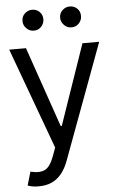

<svg xmlns="http://www.w3.org/2000/svg" viewBox="-62 -792 635 1038"><g transform="rotate(-5 255.0 -273.0)"><path d="M107.4 204.1Q85.9 204.6 69.3 201.2Q52.7 197.8 45.9 194.3L67.4 121.1L75.7 123Q117.7 132.8 146.2 118.9Q174.8 105 196.3 45.9L211.9 2.9L10.7 -545.9H101.6L252 -110.4H257.8L408.2 -545.9H499L267.6 79.1Q252 121.6 229 149.4Q206.1 177.2 175.8 190.7Q145.5 204.1 107.4 204.1ZM152.3 -636.7Q129.9 -636.2 112.5 -653.6Q95.2 -670.9 95.7 -693.4Q95.2 -717.8 112.5 -733.9Q129.9 -750 152.3 -750Q176.8 -750 192.9 -733.9Q209 -717.8 209 -693.4Q209 -670.9 192.9 -653.6Q176.8 -636.2 152.3 -636.7ZM356.4 -636.7Q334 -636.2 316.9 -653.6Q299.8 -670.9 299.8 -693.4Q299.8 -717.8 316.9 -733.9Q334 -750 356.4 -750Q380.9 -750 397.2 -733.9Q413.6 -717.8 413.1 -693.4Q413.6 -670.9 397.2 -653.6Q380.9 -636.2 356.4 -636.7Z"/></g></svg>

Font: Inter Tight
Style: Regular
Weight: 400
Designer: Rasmus Andersson
Foundry: rsms
Version: Version 3.002